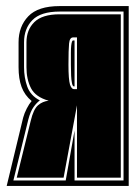

<svg xmlns="http://www.w3.org/2000/svg" viewBox="-20 -611 452 631"><path d="M2 0 56 -224Q60 -239 68 -254.5Q76 -270 84 -279Q61 -298 51 -325Q41 -352 41 -390V-472Q41 -524 73 -557.5Q105 -591 176 -591H403V0ZM24 -18H196L225 -182V-18H386V-573H176Q114 -573 86.5 -545Q59 -517 59 -472V-390Q59 -356 69.5 -326.5Q80 -297 111 -281Q101 -274 90.5 -259.5Q80 -245 73 -218ZM35 -27 81 -214Q90 -252 105 -265Q120 -278 140 -280Q97 -292 82 -321Q67 -350 67 -390V-472Q67 -513 93 -538.5Q119 -564 176 -564H377V-27H233V-265L189 -27ZM223 -318H233V-488H220Q209 -488 207 -468Q206 -458 205.5 -440.5Q205 -423 205 -398Q205 -350 210 -333Q215 -318 223 -318ZM223 -327Q218 -327 216 -341Q213 -355 213 -398Q213 -421 213 -436.5Q213 -452 214 -461Q216 -478 220 -478H225V-327Z"/></svg>

Font: Alumni Sans Collegiate One
Style: Regular
Weight: 400
Designer: Robert E. Leuschke
Foundry: Robert E. Leuschke
Version: Version 1.100